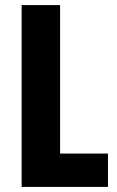

<svg xmlns="http://www.w3.org/2000/svg" viewBox="-20 -734 459 754"><path d="M65 0V-714H216V-131H404V0Z"/></svg>

Font: Noto Sans Telugu ExtraCondensed ExtraBold
Style: Regular
Weight: 800
Width: 2
Designer: Jelle Bosma - Monotype Design Team
Foundry: Monotype Imaging Inc.
Version: Version 2.005; ttfautohint (v1.8.4.7-5d5b)